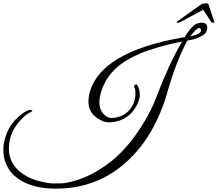

<svg xmlns="http://www.w3.org/2000/svg" viewBox="-39 -870 1298 1144"><path d="M1119 -637 1077 -628Q1009 -502 954 -306Q935 -238 896 -154.5Q857 -71 803 -1Q604 254 294 254Q150 254 65 192Q7 149 -12 80Q-19 55 -19 16Q-19 -23 1.5 -76.5Q22 -130 68 -171.5Q114 -213 141 -215Q151 -215 153 -212Q156 -208 142 -201Q111 -188 73 -142Q14 -72 14 16Q14 83 57 131Q111 191 210 213Q254 223 277 223Q300 223 324.5 222.5Q349 222 389 212Q472 191 548 144Q624 97 678 42.5Q732 -12 778 -78Q856 -191 896 -300Q966 -485 1046 -623Q887 -590 793 -550Q697 -508 644 -456Q578 -389 559 -305Q553 -281 553 -261Q553 -219 576 -193Q599 -167 625.5 -167Q652 -167 682.5 -179Q713 -191 736 -219Q768 -260 768 -316Q768 -344 760 -351Q758 -354 762 -360Q772 -375 781 -360Q794 -335 794 -305.5Q794 -276 775 -241Q741 -177 677 -153Q645 -141 608.5 -141Q572 -141 530 -174Q488 -207 488 -266Q488 -284 492 -305Q549 -562 1062 -649Q1071 -668 1094.5 -696Q1118 -724 1134.5 -729.5Q1151 -735 1162 -735Q1195 -735 1196 -707Q1196 -677 1172 -661Q1150 -647 1119 -637ZM1094 -653Q1162 -667 1159 -691Q1157 -703 1145.5 -703Q1134 -703 1094 -653ZM1040 -741Q1033 -735 1023 -735Q1013 -735 1013 -737.5Q1013 -740 1015 -741L1164 -847Q1182 -850 1192 -850Q1202 -850 1202 -847L1238 -741Q1239 -740 1239 -737.5Q1239 -735 1230 -735Q1221 -735 1218 -741L1172 -812Q1053 -748 1040 -741Z"/></svg>

Font: Great Vibes
Style: Regular
Weight: 400
Designer: Robert E. Leuschke
Foundry: Robert E. Leuschke
Version: Version 1.001